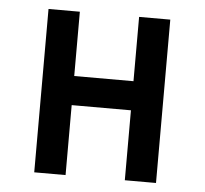

<svg xmlns="http://www.w3.org/2000/svg" viewBox="-44 -597 689 644"><g transform="rotate(5 300.0 -275.0)"><path d="M94 -550H199.5V-333.5H399V-550H504V0H399V-235.5H199.5V0H94Z"/></g></svg>

Font: JuliaMono SemiBold
Style: Regular
Weight: 600
Monospace: yes
Designer: cormullion
Foundry: corm
Version: Version 0.055; ttfautohint (v1.8.4)